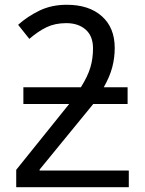

<svg xmlns="http://www.w3.org/2000/svg" viewBox="-20 -785 610 805"><path d="M260 -765Q353 -765 407 -717Q461 -669 461 -584Q461 -542 450.5 -502.5Q440 -463 415 -419H515V-349H371L146 -74V-70H520V0H48V-73L270 -349H78V-419H319Q348 -465 359 -502.5Q370 -540 370 -582Q370 -634 339 -661Q308 -688 258 -688Q211 -688 175.5 -671Q140 -654 103 -622L56 -681Q95 -716 145.5 -740.5Q196 -765 260 -765Z"/></svg>

Font: Apis
Style: Regular
Weight: 400
Designer: Monotype Design Team
Foundry: Monotype Imaging Inc.
Version: Version 2.000; build 0001